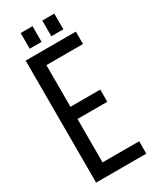

<svg xmlns="http://www.w3.org/2000/svg" viewBox="-211 -893 782 954"><g transform="rotate(-30 180.0 -415.5)"><path d="M87 -831V-741H155V-831ZM211 -831V-741H280V-831ZM118 -390V-629H328V-700H40V0H328V-71H118V-320H289V-390Z"/></g></svg>

Font: VL Bebas Neue Regular
Style: Regular
Weight: 400
Designer: Ryoichi Tsunekawa
Foundry: Ryoichi Tsunekawa
Version: Version 001.003